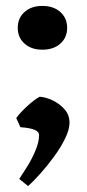

<svg xmlns="http://www.w3.org/2000/svg" viewBox="-20 -447 295 649"><path d="M49 -17 35 -48Q46 -64 70.5 -86.8Q94.9 -109.6 114 -120Q134.7 -118.9 158.4 -107.5Q182.1 -96.1 198.6 -77.1Q215 -58.1 215 -32Q215 -9.2 200 21.4Q185 52 162.6 82.5Q140.2 113.1 116.6 139.5Q93 166 75 182L45 158Q56.5 141 72.3 115.5Q88.1 90 100 61.5Q112 33 112 10Q112 -2.5 95.5 -8.8Q79 -15 49 -17ZM40 -353Q40 -386 63 -406.5Q86 -427 123 -427Q161 -427 184 -406.3Q207 -385.6 207 -353Q207 -320 184 -299.5Q161 -279 123 -279Q86 -279 63 -299.5Q40 -320 40 -353Z"/></svg>

Font: Buenard
Style: Regular
Weight: 400
Version: Version 2.000